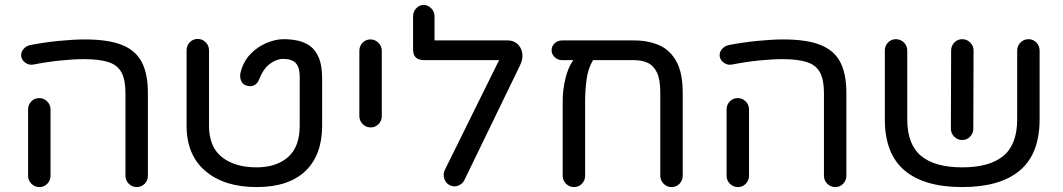

<svg xmlns="http://www.w3.org/2000/svg" viewBox="-20 -754 4314 779"><path d="M535 5Q516 5 502.5 -8.5Q489 -22 489 -41V-377Q489 -430 473 -460Q457 -490 420 -502Q383 -514 321 -514Q278 -514 224.5 -508.5Q171 -503 115 -492Q98 -489 83.5 -499Q69 -509 66 -525Q64 -541 74.5 -554Q85 -567 102 -571Q158 -582 218 -588Q278 -594 325 -594Q418 -594 474 -572Q530 -550 555 -502.5Q580 -455 580 -377V-41Q580 -22 567 -8.5Q554 5 535 5ZM140 5Q121 5 107.5 -8.5Q94 -22 94 -41V-310Q94 -329 107 -342.5Q120 -356 139 -356Q158 -356 171.5 -342.5Q185 -329 185 -310V-41Q185 -22 172 -8.5Q159 5 140 5Z M1021 5Q890 5 813.5 -60Q737 -125 737 -244V-550Q737 -569 750 -582.5Q763 -596 782 -596Q801 -596 814.5 -582.5Q828 -569 828 -550V-244Q828 -158 880.5 -116.5Q933 -75 1021 -75Q1101 -75 1148.5 -116.5Q1196 -158 1196 -244V-441Q1196 -481 1180 -498Q1164 -515 1128 -515Q1102 -515 1075 -495Q1048 -475 1031 -431Q1025 -415 1011 -408Q997 -401 979 -407Q964 -412 958 -427Q952 -442 956 -460Q967 -504 995.5 -534Q1024 -564 1061 -579.5Q1098 -595 1131 -595Q1159 -595 1186.5 -589.5Q1214 -584 1237 -568Q1260 -552 1273.5 -520Q1287 -488 1287 -435V-244Q1287 -125 1219 -60Q1151 5 1021 5Z M1484 -237Q1465 -237 1451.5 -250.5Q1438 -264 1438 -283V-548Q1438 -567 1451 -580.5Q1464 -594 1483 -594Q1502 -594 1515.5 -580.5Q1529 -567 1529 -548V-283Q1529 -264 1516 -250.5Q1503 -237 1484 -237Z M1804 -3Q1788 -11 1782.5 -29.5Q1777 -48 1785 -65L2005 -510H1701Q1656 -510 1656 -553V-688Q1656 -707 1669 -720.5Q1682 -734 1699 -734Q1716 -734 1729.5 -720.5Q1743 -707 1743 -688V-590H2041Q2063 -590 2079 -576Q2095 -562 2099 -538.5Q2103 -515 2089 -487L1864 -23Q1856 -7 1838.5 -0.5Q1821 6 1804 -3Z M2309 5Q2290 5 2276.5 -8.5Q2263 -22 2263 -41V-345Q2263 -387 2273.5 -433Q2284 -479 2306 -510H2261Q2243 -510 2230.5 -522Q2218 -534 2218 -550Q2218 -567 2230.5 -578.5Q2243 -590 2261 -590H2552Q2611 -590 2655.5 -570Q2700 -550 2725 -503.5Q2750 -457 2750 -377V-41Q2750 -22 2737 -8.5Q2724 5 2705 5Q2686 5 2672.5 -8.5Q2659 -22 2659 -41V-377Q2659 -432 2645 -460.5Q2631 -489 2607 -499.5Q2583 -510 2552 -510H2386Q2366 -476 2360 -432.5Q2354 -389 2354 -340V-41Q2354 -22 2341 -8.5Q2328 5 2309 5Z M3369 5Q3350 5 3336.5 -8.5Q3323 -22 3323 -41V-377Q3323 -430 3307 -460Q3291 -490 3254 -502Q3217 -514 3155 -514Q3112 -514 3058.5 -508.5Q3005 -503 2949 -492Q2932 -489 2917.5 -499Q2903 -509 2900 -525Q2898 -541 2908.5 -554Q2919 -567 2936 -571Q2992 -582 3052 -588Q3112 -594 3159 -594Q3252 -594 3308 -572Q3364 -550 3389 -502.5Q3414 -455 3414 -377V-41Q3414 -22 3401 -8.5Q3388 5 3369 5ZM2974 5Q2955 5 2941.5 -8.5Q2928 -22 2928 -41V-310Q2928 -329 2941 -342.5Q2954 -356 2973 -356Q2992 -356 3005.5 -342.5Q3019 -329 3019 -310V-41Q3019 -22 3006 -8.5Q2993 5 2974 5Z M3884 5Q3730 5 3650 -62.5Q3570 -130 3570 -270V-549Q3570 -568 3583 -581.5Q3596 -595 3615 -595Q3634 -595 3647.5 -581.5Q3661 -568 3661 -549V-270Q3661 -168 3717 -121.5Q3773 -75 3884 -75Q3995 -75 4051 -121.5Q4107 -168 4107 -270V-549Q4107 -568 4120.5 -581.5Q4134 -595 4153 -595Q4172 -595 4185 -581.5Q4198 -568 4198 -549V-270Q4198 -130 4118 -62.5Q4038 5 3884 5ZM3884 -186Q3865 -186 3851.5 -199.5Q3838 -213 3838 -232L3839 -549Q3839 -568 3852 -581.5Q3865 -595 3884 -595Q3903 -595 3916.5 -581.5Q3930 -568 3930 -549L3929 -232Q3929 -213 3916 -199.5Q3903 -186 3884 -186Z"/></svg>

Font: Varela Round
Style: Regular
Weight: 400
Designer: Joe Prince, Avraham Cornfeld
Foundry: Joe Prince, Avraham Cornfeld
Version: Version 3.010; ttfautohint (v1.8.4.7-5d5b)